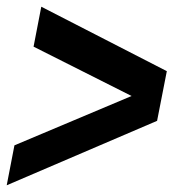

<svg xmlns="http://www.w3.org/2000/svg" viewBox="-25 -557 576 572"><path d="M18 -124 367 -271 75 -418 98 -537 472 -345 443 -197 -5 -5Z"/></svg>

Font: Teachers
Style: Bold Italic
Weight: 700
Designer: Alfredo Marco Pradil & Chank Diesel
Version: Version 0.009